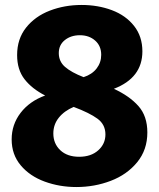

<svg xmlns="http://www.w3.org/2000/svg" viewBox="-20 -741 642 774"><path d="M574 -207Q574 -137 533 -87Q492 -37 426.5 -12Q361 13 288 13Q220 13 160 -9Q100 -31 63.5 -74.5Q27 -118 27 -179Q27 -239 63 -286Q99 -333 162 -356Q109 -383 79 -421.5Q49 -460 49 -519Q49 -584 85 -629.5Q121 -675 180.5 -698Q240 -721 309 -721Q375 -721 431 -700Q487 -679 520.5 -636.5Q554 -594 554 -534Q554 -427 439 -383Q502 -354 538 -313.5Q574 -273 574 -207ZM217 -527Q217 -493 242.5 -471Q268 -449 317 -430Q351 -441 369.5 -465Q388 -489 388 -520Q388 -556 363.5 -577.5Q339 -599 302 -599Q266 -599 241.5 -579.5Q217 -560 217 -527ZM405 -199Q405 -239 373 -262.5Q341 -286 277 -310Q239 -294 217 -266.5Q195 -239 195 -203Q195 -162 223 -135.5Q251 -109 299 -109Q347 -109 376 -135Q405 -161 405 -199Z"/></svg>

Font: Bitter Pro ExtraBold
Style: Regular
Weight: 800
Designer: Sol Matas, and Bitter project Authors
Foundry: Sol Matas
Version: Version 1.010